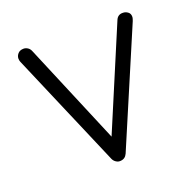

<svg xmlns="http://www.w3.org/2000/svg" viewBox="-99 -622 727 723"><g transform="rotate(-20 264.5 -261.0)"><path d="M67 -522Q75 -522 83 -517Q91 -512 95 -502L270 -86L257 -78L436 -502Q444 -522 465 -521Q475 -521 484 -514.5Q493 -508 493 -496Q493 -490 491.5 -486.5Q490 -483 489 -479L293 -19Q285 -1 266 0Q257 1 248.5 -4.5Q240 -10 236 -19L39 -479Q38 -481 37 -485Q36 -489 36 -493Q36 -504 44 -513Q52 -522 67 -522Z"/></g></svg>

Font: Quicksand Light
Style: Regular
Weight: 400
Version: Version 3.004